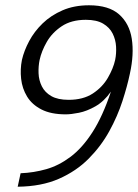

<svg xmlns="http://www.w3.org/2000/svg" viewBox="-20 -630 522 727"><path d="M472 -352Q462 -304 443.5 -247Q425 -190 394 -133.5Q363 -77 316 -29.5Q269 18 203 47Q137 76 47 77L58 26Q108 24 155.5 10.5Q203 -3 247.5 -36.5Q292 -70 330.5 -130Q369 -190 400 -283Q374 -246 341.5 -227.5Q309 -209 279 -203Q249 -197 229 -197Q173 -197 137 -215.5Q101 -234 82.5 -264.5Q64 -295 60 -331.5Q56 -368 63 -403Q71 -438 90.5 -474.5Q110 -511 141.5 -541.5Q173 -572 217 -591Q261 -610 317 -610Q392 -610 431 -575.5Q470 -541 479 -483Q488 -425 472 -352ZM416 -403Q421 -427 419.5 -453.5Q418 -480 406.5 -503Q395 -526 370.5 -540.5Q346 -555 305 -555Q250 -555 213.5 -530.5Q177 -506 157 -471Q137 -436 130 -403Q125 -379 126 -352.5Q127 -326 138.5 -303Q150 -280 174.5 -266Q199 -252 240 -252Q295 -252 331.5 -276Q368 -300 388.5 -335.5Q409 -371 416 -403Z"/></svg>

Font: Epunda Slab Light
Style: Italic
Weight: 300
Italic angle: -12°
Designer: Simon Atzbach
Foundry: typofactur
Version: Version 1.102